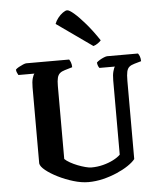

<svg xmlns="http://www.w3.org/2000/svg" viewBox="-63 -1038 911 1092"><g transform="rotate(-5 392.5 -492.0)"><path d="M397.5 0Q357.5 0 312 -13.8Q266.5 -27.5 225.5 -48Q184.5 -68.5 157.2 -90.5Q130 -112.5 127.5 -130V-564.5Q127.5 -596 133.2 -616Q139 -636 145 -641.5H53.5Q51 -646.5 47 -654.2Q43 -662 42 -673Q47.5 -679.5 60 -686.5Q72.5 -693.5 85.2 -698.8Q98 -704 103.5 -704H348.5Q353 -698.5 357.5 -686.5Q362 -674.5 362 -659L318.5 -646Q301 -641 290.5 -632Q280 -623 275.8 -606.2Q271.5 -589.5 271.5 -560V-143Q282.5 -132 302 -121Q321.5 -110 344 -101.2Q366.5 -92.5 387.2 -87Q408 -81.5 421.5 -81.5Q456 -81.5 488.2 -89.8Q520.5 -98 546.8 -111.5Q573 -125 588 -140V-564Q588 -596 593.8 -616.2Q599.5 -636.5 604.5 -641.5H516Q512 -646 508.8 -654.2Q505.5 -662.5 504.5 -673Q510.5 -679.5 522.5 -686.8Q534.5 -694 547 -699Q559.5 -704 565.5 -704H741.5Q746.5 -698 750.8 -687Q755 -676 755.5 -659L717 -648Q697.5 -642.5 687 -633.8Q676.5 -625 672.2 -607Q668 -589 668 -554.5V-108Q655 -91 627 -72Q599 -53 561.5 -36.8Q524 -20.5 481.8 -10.2Q439.5 0 397.5 0ZM493 -768.5 289.5 -912.5Q295.5 -929.5 308.5 -946Q321.5 -962.5 336.5 -973.2Q351.5 -984 361.5 -984Q373.5 -984 400.2 -961Q427 -938 463 -896.2Q499 -854.5 537 -797.5Q532.5 -791 519.2 -781.5Q506 -772 493 -768.5Z"/></g></svg>

Font: Texturina Medium
Style: Regular
Weight: 500
Designer: Guillermo Torres Carreño
Foundry: Omnibus-Type
Version: Version 1.003